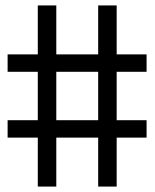

<svg xmlns="http://www.w3.org/2000/svg" viewBox="-20 -686 570 706"><path d="M519 -180H409V0H341V-180H187V0H119V-180H8V-244H119V-422H8V-486H119V-666H187V-486H341V-666H409V-486H519V-422H409V-244H519ZM341 -244V-422H187V-244Z"/></svg>

Font: TypoPRO Titillium Maps
Style: 400 wt
Weight: 400
Designer: Campivisivi
Foundry: Accademia di Belle Arti di Urbino and students of MA course of Visual design
Version: Version 001.001